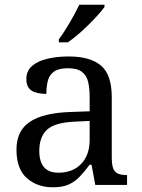

<svg xmlns="http://www.w3.org/2000/svg" viewBox="-20 -786 603 816"><path d="M205 10Q138 10 94 -29Q50 -68 50 -150Q50 -230 106.5 -268Q163 -306 278 -310L361 -313V-373Q361 -409 355 -436.5Q349 -464 329 -480Q309 -496 268 -496Q230 -496 210 -482Q190 -468 183.5 -443.5Q177 -419 177 -387Q135 -387 113.5 -401.5Q92 -416 92 -450Q92 -485 116.5 -506Q141 -527 182 -536.5Q223 -546 272 -546Q364 -546 409.5 -507Q455 -468 455 -373V-114Q455 -72 469 -57Q483 -42 517 -42H520V0H385L369 -86H361Q340 -58 320 -36.5Q300 -15 273.5 -2.5Q247 10 205 10ZM228 -52Q289 -52 325 -89.5Q361 -127 361 -191V-272L297 -269Q212 -265 179.5 -234.5Q147 -204 147 -145Q147 -52 228 -52ZM230 -619Q252 -648 276.5 -690Q301 -732 317 -766H424V-756Q412 -739 385 -710Q358 -681 326.5 -652.5Q295 -624 268 -606H230Z"/></svg>

Font: NotoSerif-Regular
Style: Regular
Weight: 400
Designer: Monotype Design Team
Foundry: Monotype Imaging Inc.
Version: Version 2.007; ttfautohint (v1.8) -l 8 -r 50 -G 200 -x 14 -D